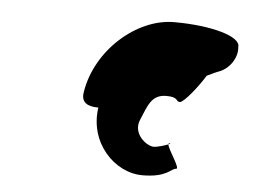

<svg xmlns="http://www.w3.org/2000/svg" viewBox="-37 -726 625 471"><g transform="rotate(5 275.5 -490.5)"><path d="M168 -490C164 -465 180 -456 207 -456C194 -369 260 -300 329 -300C390 -300 398 -323 410 -323C421 -323 387 -369 386 -381C376 -377 358 -372 351 -372C333 -372 296 -400 312 -436C327 -471 334 -499 371 -499C402 -499 394 -487 405 -487C415 -487 450 -532 465 -557C480 -564 490 -569 494 -570C521 -580 539 -609 536 -634C540 -660 467 -681 374 -681C282 -681 184 -595 168 -490ZM386 -381C390 -383 393 -384 389 -384C387 -384 386 -383 386 -381Z"/></g></svg>

Font: Ampere
Style: SCCndIta
Weight: 400
Version: Version 1